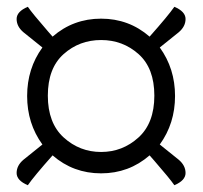

<svg xmlns="http://www.w3.org/2000/svg" viewBox="-20 -628 597 566"><path d="M105 -488 49 -533Q29 -550 29 -572Q29 -594 62 -608Q75 -589 121 -536L135 -520Q196 -573 278 -573Q360 -573 421 -520Q476 -582 494 -608Q527 -594 527 -572Q527 -550 507 -533L451 -488Q496 -426 496 -345Q496 -264 451 -202L507 -157Q527 -140 527 -118Q527 -96 494 -82Q481 -101 435 -154L421 -170Q360 -117 278 -117Q196 -117 135 -170Q80 -108 62 -82Q29 -96 29 -118Q29 -140 49 -157L105 -202Q60 -264 60 -345Q60 -426 105 -488ZM278 -180Q341 -180 388 -222.5Q435 -265 435 -346Q435 -427 388.5 -468.5Q342 -510 278 -510Q214 -510 167.5 -468.5Q121 -427 121 -346Q121 -265 168 -222.5Q215 -180 278 -180Z"/></svg>

Font: Sedan SC
Style: Regular
Weight: 400
Designer: Sebastian Salazar
Foundry: Sebastian Salazar
Version: Version 1.001